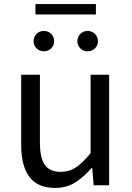

<svg xmlns="http://www.w3.org/2000/svg" viewBox="-20 -910 647 943"><path d="M251 13Q165 13 124.5 -41Q84 -95 84 -199V-543H176V-210Q176 -135 200 -100.5Q224 -66 278 -66Q320 -66 353 -88Q386 -110 425 -158V-543H516V0H440L433 -85H430Q392 -41 349.5 -14Q307 13 251 13ZM195 -658Q174 -658 159.5 -672.5Q145 -687 145 -707Q145 -729 159.5 -743.5Q174 -758 195 -758Q217 -758 231.5 -743.5Q246 -729 246 -707Q246 -687 231.5 -672.5Q217 -658 195 -658ZM154 -839V-890H451V-839ZM410 -658Q389 -658 374.5 -672.5Q360 -687 360 -707Q360 -729 374.5 -743.5Q389 -758 410 -758Q432 -758 446.5 -743.5Q461 -729 461 -707Q461 -687 446.5 -672.5Q432 -658 410 -658Z"/></svg>

Font: Noto Sans TC
Style: Regular
Weight: 400
Designer: Ryoko NISHIZUKA  (kana, bopomofo & ideographs); Paul D. Hunt (Latin, Greek & Cyrillic); Sandoll Communications , Soo-you
Foundry: Adobe
Version: Version 2.004-H2;hotconv 1.0.118;makeotfexe 2.5.65603